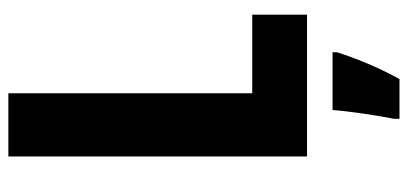

<svg xmlns="http://www.w3.org/2000/svg" viewBox="-278 -476 975 459"><g transform="rotate(-90 209.5 -246.5)"><path d="M65 0H404V-131H216V-714H65ZM314 72V61H176C173 103 162 173 155 208V221H250C276 174 298 122 314 72Z"/></g></svg>

Font: Noto Sans Gujarati UI ExtraCondensed ExtraBold
Style: Regular
Weight: 800
Width: 2
Designer: Jelle Bosma - Monotype Design Team, Universal Thirst
Foundry: Monotype Imaging Inc.
Version: Version 2.106